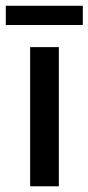

<svg xmlns="http://www.w3.org/2000/svg" viewBox="-31 -653 310 673"><path d="M74.7 0V-487.8H175.3V0ZM-10.7 -565.4V-632.8H259.3V-565.4Z"/></svg>

Font: Acari Sans SemiBold
Style: Regular
Weight: 600
Designer: Alfredo Marco Pradil and Stefan Peev
Foundry: Hanken Design Co.
Version: Version 1.045;January 11, 2019;FontCreator 11.5.0.2425 64-bi